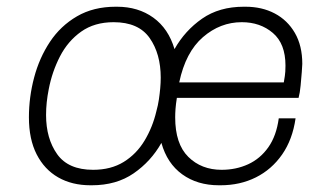

<svg xmlns="http://www.w3.org/2000/svg" viewBox="-20 -541 980 571"><path d="M249 10Q194 10 153 -13.5Q112 -37 89 -82Q66 -127 66 -192Q66 -252 81.5 -310.5Q97 -369 128.5 -416.5Q160 -464 209 -492.5Q258 -521 324 -521H328Q391 -521 436 -488.5Q481 -456 499 -395Q530 -450 581 -485.5Q632 -521 705 -521H710Q759 -521 797 -501Q835 -481 857 -443Q879 -405 879 -351Q879 -345 877.5 -326.5Q876 -308 874 -286.5Q872 -265 868 -250H506Q503 -231 502 -217.5Q501 -204 501 -192Q501 -113 540 -74.5Q579 -36 639 -36Q682 -36 718 -52.5Q754 -69 778 -103Q802 -137 809 -189H859Q850 -126 819 -81.5Q788 -37 741 -13.5Q694 10 636 10H631Q567 10 522 -22.5Q477 -55 460 -116Q429 -61 377.5 -25.5Q326 10 253 10ZM257 -36Q310 -36 348 -59.5Q386 -83 410 -123Q434 -163 445 -210Q450 -228 452.5 -245Q455 -262 456.5 -278.5Q458 -295 458 -310Q458 -381 425 -428Q392 -475 318 -475Q261 -475 221.5 -447Q182 -419 158.5 -373.5Q135 -328 125 -276Q121 -256 119 -237Q117 -218 117 -199Q117 -129 150 -82.5Q183 -36 257 -36ZM513 -296H824Q828 -318 828.5 -328.5Q829 -339 829 -346Q829 -411 791.5 -443Q754 -475 699 -475Q635 -475 583.5 -430.5Q532 -386 513 -296Z"/></svg>

Font: Chivo Medium Thin
Style: Italic
Weight: 250
Italic angle: -8.05°
Version: Version 2.002